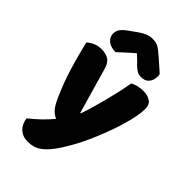

<svg xmlns="http://www.w3.org/2000/svg" viewBox="-273 -832 1097 1097"><g transform="rotate(45 275.0 -283.5)"><path d="M128 -124Q117 -149 104.5 -180Q92 -211 78.5 -251Q65 -291 50.5 -342.5Q36 -394 20 -461Q34 -475 57.5 -485.5Q81 -496 109 -496Q144 -496 167 -481.5Q190 -467 201 -427L280 -152H284Q296 -186 307.5 -226Q319 -266 330 -308.5Q341 -351 350.5 -393.5Q360 -436 367 -477Q403 -496 446 -496Q481 -496 504 -481Q527 -466 527 -429Q527 -402 520 -366.5Q513 -331 501.5 -291Q490 -251 474.5 -208.5Q459 -166 442 -125Q425 -84 407 -47.5Q389 -11 372 18Q344 67 320 98Q296 129 274 146.5Q252 164 230 170.5Q208 177 184 177Q142 177 116 152Q90 127 85 87Q117 62 149 31.5Q181 1 207 -31Q190 -36 170.5 -54.5Q151 -73 128 -124ZM268 -622Q234 -593 215 -575Q196 -557 177 -540Q138 -540 115 -558.5Q92 -577 92 -606Q92 -626 103 -642Q114 -658 140 -677L189 -712Q213 -729 232.5 -736.5Q252 -744 272 -744Q285 -744 295.5 -742.5Q306 -741 317 -735.5Q328 -730 341 -719.5Q354 -709 374 -692L444 -630Q445 -625 445.5 -621Q446 -617 446 -612Q446 -581 429.5 -561.5Q413 -542 382 -542Q372 -542 364 -543.5Q356 -545 347.5 -550Q339 -555 328 -564.5Q317 -574 302 -590Z"/></g></svg>

Font: Baloo Cyrillic
Style: Regular
Weight: 400
Designer: Ek Type, Denis Ignatov
Foundry: Ek Type
Version: Version 1.50 July 26, 2019